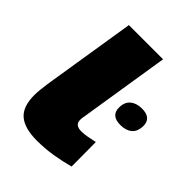

<svg xmlns="http://www.w3.org/2000/svg" viewBox="-212 -856 981 981"><g transform="rotate(45 279.0 -365.0)"><path d="M141 -740H388L310 -248Q307 -235 307 -221Q307 -184 353 -184Q373 -184 393.5 -188Q414 -192 444 -198L445 -22Q394 -8 338.5 1Q283 10 225 10Q137 10 94.5 -26Q52 -62 52 -145Q52 -165 54.5 -187Q57 -209 60 -232ZM403 -406Q403 -446 427 -466Q451 -486 490 -486Q558 -486 558 -428Q557 -386 533.5 -367Q510 -348 471 -348Q403 -348 403 -406Z"/></g></svg>

Font: Georama ExtraExtended ExtraBold
Style: Italic
Weight: 800
Width: 8
Italic angle: -9°
Designer: Jean-Baptiste Levee
Foundry: Production Type
Version: Version 1.000